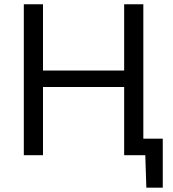

<svg xmlns="http://www.w3.org/2000/svg" viewBox="-20 -733 816 907"><path d="M671.3 153.6 665.9 -14.4 687.5 0H596V-77.8Q634.3 -77.8 672.5 -77.8Q710.8 -77.8 748.9 -77.8Q748.9 -48.9 748.9 -18.8Q748.9 11.2 748.9 40.1Q748.9 68.4 748.9 97Q748.9 125.5 748.9 153.6ZM566.5 0Q566.5 -59.5 566.5 -114.6Q566.5 -169.7 566.5 -235.5V-474.7Q566.5 -541.9 566.5 -597.6Q566.5 -653.3 566.5 -713H657.1Q657.1 -653.3 657.1 -597.6Q657.1 -541.9 657.1 -474.7V-235.5Q657.1 -169.7 657.1 -114.6Q657.1 -59.5 657.1 0ZM92.5 0Q92.5 -59.5 92.5 -114.6Q92.5 -169.7 92.5 -235.5V-474.7Q92.5 -541.9 92.5 -597.6Q92.5 -653.3 92.5 -713H183.1Q183.1 -653.3 183.1 -597.6Q183.1 -541.9 183.1 -474.7V-235.5Q183.1 -169.7 183.1 -114.6Q183.1 -59.5 183.1 0ZM151.4 -322.1V-399.9H601.2V-322.1Z"/></svg>

Font: Commissioner Thin
Style: Regular
Weight: 100
Designer: Kostas Bartsokas
Foundry: Kostas Bartsokas
Version: Version 1.001;gftools[0.9.23]